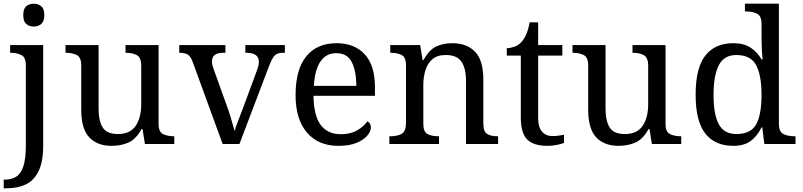

<svg xmlns="http://www.w3.org/2000/svg" viewBox="-32 -780 4347 1040"><path d="M151 -636Q127 -636 110.5 -650Q94 -664 94 -698Q94 -733 110.5 -746.5Q127 -760 151 -760Q174 -760 191 -746.5Q208 -733 208 -698Q208 -664 191 -650Q174 -636 151 -636ZM-12 240V193H-5Q31 193 56.5 176.5Q82 160 95 119.5Q108 79 108 9V-426Q108 -470 83.5 -482Q59 -494 26 -494H23V-536H202V8Q202 97 176.5 148Q151 199 106.5 219.5Q62 240 4 240Z M573 10Q494 10 451 -36.5Q408 -83 408 -186V-426Q408 -470 383.5 -482Q359 -494 326 -494H323V-536H502V-191Q502 -126 524 -90Q546 -54 607 -54Q673 -54 703 -98.5Q733 -143 733 -216V-422Q733 -469 709 -481.5Q685 -494 651 -494H648V-536H827V-109Q827 -65 851.5 -53.5Q876 -42 909 -42H912V0H753L740 -81H735Q704 -25 663 -7.5Q622 10 573 10Z M1013 -441Q1002 -473 986.5 -483.5Q971 -494 939 -494V-536H1189V-494H1176Q1116 -494 1116 -446Q1116 -438 1118 -429Q1120 -420 1124 -409L1192 -220Q1206 -183 1219 -139.5Q1232 -96 1239 -70Q1244 -91 1260 -131Q1276 -171 1289 -207L1361 -402Q1370 -426 1370 -445Q1370 -494 1304 -494H1297V-536H1511V-494H1499Q1470 -494 1455.5 -479Q1441 -464 1423 -416L1265 0H1174Z M1801 10Q1692 10 1630.5 -62Q1569 -134 1569 -264Q1569 -404 1627 -475Q1685 -546 1791 -546Q1888 -546 1943.5 -486Q1999 -426 1999 -307V-261H1666Q1668 -152 1705.5 -102.5Q1743 -53 1815 -53Q1867 -53 1903.5 -74.5Q1940 -96 1958 -123Q1965 -120 1971 -111Q1977 -102 1977 -89Q1977 -69 1958 -46Q1939 -23 1900 -6.5Q1861 10 1801 10ZM1898 -315Q1898 -395 1873.5 -443.5Q1849 -492 1789 -492Q1734 -492 1703.5 -446.5Q1673 -401 1668 -315Z M2077 0V-42H2085Q2119 -42 2143 -54.5Q2167 -67 2167 -114V-426Q2167 -470 2143.5 -482Q2120 -494 2087 -494H2082V-536H2244L2257 -455H2262Q2293 -511 2331.5 -528.5Q2370 -546 2418 -546Q2497 -546 2541.5 -499.5Q2586 -453 2586 -350V-114Q2586 -67 2606.5 -54.5Q2627 -42 2661 -42H2666V0H2492V-345Q2492 -410 2467.5 -446Q2443 -482 2382 -482Q2337 -482 2310.5 -459.5Q2284 -437 2272.5 -400Q2261 -363 2261 -320V-109Q2261 -65 2284.5 -53.5Q2308 -42 2341 -42H2346V0Z M2934 10Q2858 10 2823.5 -24.5Q2789 -59 2789 -145V-479H2713V-519Q2731 -519 2753 -526.5Q2775 -534 2791 -551Q2808 -569 2819 -595Q2830 -621 2837 -659H2883V-536H3014V-479H2883V-142Q2883 -91 2904 -67Q2925 -43 2959 -43Q2977 -43 2992 -45Q3007 -47 3023 -50V-6Q3010 0 2984 5Q2958 10 2934 10Z M3319 10Q3240 10 3197 -36.5Q3154 -83 3154 -186V-426Q3154 -470 3129.5 -482Q3105 -494 3072 -494H3069V-536H3248V-191Q3248 -126 3270 -90Q3292 -54 3353 -54Q3419 -54 3449 -98.5Q3479 -143 3479 -216V-422Q3479 -469 3455 -481.5Q3431 -494 3397 -494H3394V-536H3573V-109Q3573 -65 3597.5 -53.5Q3622 -42 3655 -42H3658V0H3499L3486 -81H3481Q3450 -25 3409 -7.5Q3368 10 3319 10Z M3940 10Q3841 10 3788.5 -56.5Q3736 -123 3736 -267Q3736 -412 3788.5 -479Q3841 -546 3940 -546Q3998 -546 4034.5 -521.5Q4071 -497 4093 -458H4099Q4096 -483 4094.5 -513.5Q4093 -544 4093 -568V-650Q4093 -694 4068.5 -706Q4044 -718 4011 -718H4003V-760H4187V-110Q4187 -66 4211.5 -54Q4236 -42 4269 -42H4277V0H4108L4097 -90H4093Q4071 -44 4035 -17Q3999 10 3940 10ZM3957 -54Q4035 -54 4064 -106.5Q4093 -159 4093 -267Q4093 -371 4064 -426.5Q4035 -482 3956 -482Q3890 -482 3861.5 -426.5Q3833 -371 3833 -266Q3833 -160 3861.5 -107Q3890 -54 3957 -54Z"/></svg>

Font: Noto Serif Dives Akuru
Style: Regular
Weight: 400
Designer: Fernando Caro
Foundry: Fernando Caro
Version: Version 2.000; ttfautohint (v1.8.4.7-5d5b)